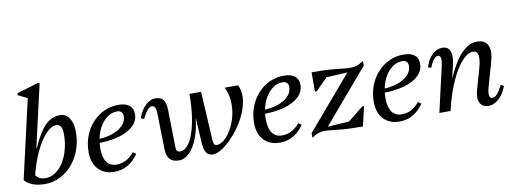

<svg xmlns="http://www.w3.org/2000/svg" viewBox="-62 -1115 3960 1482"><g transform="rotate(-10 1918.0 -374.5)"><path d="M192 12Q157 12 126.5 5Q96 -2 72.5 -15.5Q49 -29 35 -47L100 -184Q100 -111 127 -71.5Q154 -32 203 -32Q237 -32 267 -47.5Q297 -63 322 -91.5Q347 -120 365 -159Q383 -198 393 -245Q403 -292 403 -344Q403 -421 355 -421Q324 -421 290.5 -391.5Q257 -362 225 -310Q193 -258 166.5 -188.5Q140 -119 122 -39H76L127 -270H177Q230 -390 280.5 -441Q331 -492 396 -492Q443 -492 470 -452Q497 -412 497 -344Q497 -269 473.5 -204.5Q450 -140 408.5 -91.5Q367 -43 311.5 -15.5Q256 12 192 12ZM35 -47 182 -690 206 -650 102 -701 106 -716 270 -765H287L128 -70Z M737 12Q658 12 612 -37.5Q566 -87 566 -171Q566 -239 588 -297Q610 -355 649.5 -399Q689 -443 741.5 -467.5Q794 -492 855 -492Q911 -492 940.5 -468.5Q970 -445 970 -401Q970 -348 929.5 -308.5Q889 -269 814.5 -248Q740 -227 638 -227V-258Q707 -258 762 -275.5Q817 -293 849.5 -325Q882 -357 882 -401Q882 -421 870 -432.5Q858 -444 838 -444Q788 -444 747.5 -409Q707 -374 683.5 -315Q660 -256 660 -182Q660 -114 686.5 -77Q713 -40 762 -40Q804 -40 837.5 -57.5Q871 -75 902 -112L926 -95Q852 12 737 12Z M1244 12Q1195 12 1172 -13.5Q1149 -39 1147 -94L1141 -376Q1140 -406 1132 -421Q1124 -436 1109 -436Q1091 -436 1073.5 -416Q1056 -396 1032 -349L1009 -360Q1028 -419 1066 -455.5Q1104 -492 1144 -492Q1187 -492 1206.5 -467Q1226 -442 1227 -387L1233 -85Q1234 -70 1241.5 -62.5Q1249 -55 1263 -55Q1296 -55 1323 -86Q1350 -117 1369.5 -174Q1389 -231 1400 -308.5Q1411 -386 1411 -480H1460V-283H1425Q1416 -197 1389.5 -130Q1363 -63 1325.5 -25.5Q1288 12 1244 12ZM1509 12Q1475 12 1458 -13.5Q1441 -39 1438 -94L1416 -480H1502L1524 -93Q1526 -72 1532 -63.5Q1538 -55 1551 -55Q1580 -55 1610.5 -81Q1641 -107 1666.5 -151.5Q1692 -196 1706 -251.5Q1720 -307 1717 -366Q1714 -425 1687 -480H1792Q1815 -434 1811 -380.5Q1807 -327 1785 -271.5Q1763 -216 1728.5 -165.5Q1694 -115 1654.5 -75Q1615 -35 1577 -11.5Q1539 12 1509 12Z M2034 12Q1955 12 1909 -37.5Q1863 -87 1863 -171Q1863 -239 1885 -297Q1907 -355 1946.5 -399Q1986 -443 2038.5 -467.5Q2091 -492 2152 -492Q2208 -492 2237.5 -468.5Q2267 -445 2267 -401Q2267 -348 2226.5 -308.5Q2186 -269 2111.5 -248Q2037 -227 1935 -227V-258Q2004 -258 2059 -275.5Q2114 -293 2146.5 -325Q2179 -357 2179 -401Q2179 -421 2167 -432.5Q2155 -444 2135 -444Q2085 -444 2044.5 -409Q2004 -374 1980.5 -315Q1957 -256 1957 -182Q1957 -114 1983.5 -77Q2010 -40 2059 -40Q2101 -40 2134.5 -57.5Q2168 -75 2199 -112L2223 -95Q2149 12 2034 12Z M2287 16V-18L2661 -456L2682 -434L2410 -419L2368 -480H2391Q2465 -480 2516.5 -476Q2568 -472 2604 -467.5Q2640 -463 2667 -462.5Q2694 -462 2718 -469.5Q2742 -477 2770 -496H2774V-462L2400 -23L2379 -43L2644 -59L2686 0H2663Q2589 0 2538.5 -4Q2488 -8 2452.5 -12.5Q2417 -17 2391 -17.5Q2365 -18 2342 -10.5Q2319 -3 2291 16ZM2686 0 2548 -25 2708 -153H2722ZM2368 -329V-480L2513 -461L2382 -329Z M2972 12Q2893 12 2847 -37.5Q2801 -87 2801 -171Q2801 -239 2823 -297Q2845 -355 2884.5 -399Q2924 -443 2976.5 -467.5Q3029 -492 3090 -492Q3146 -492 3175.5 -468.5Q3205 -445 3205 -401Q3205 -348 3164.5 -308.5Q3124 -269 3049.5 -248Q2975 -227 2873 -227V-258Q2942 -258 2997 -275.5Q3052 -293 3084.5 -325Q3117 -357 3117 -401Q3117 -421 3105 -432.5Q3093 -444 3073 -444Q3023 -444 2982.5 -409Q2942 -374 2918.5 -315Q2895 -256 2895 -182Q2895 -114 2921.5 -77Q2948 -40 2997 -40Q3039 -40 3072.5 -57.5Q3106 -75 3137 -112L3161 -95Q3087 12 2972 12Z M3670 12Q3621 12 3603 -24.5Q3585 -61 3602 -122L3649 -288Q3686 -421 3622 -421Q3589 -421 3553.5 -389Q3518 -357 3484 -299Q3450 -241 3421.5 -165Q3393 -89 3373 0H3327L3396 -253H3433Q3538 -492 3666 -492Q3729 -492 3750 -446.5Q3771 -401 3747 -317L3693 -127Q3682 -89 3686 -66.5Q3690 -44 3709 -44Q3729 -44 3747 -64Q3765 -84 3789 -131L3812 -120Q3793 -62 3753.5 -25Q3714 12 3670 12ZM3285 0 3366 -353Q3375 -393 3371.5 -414.5Q3368 -436 3351 -436Q3315 -436 3285 -355L3260 -360Q3275 -419 3312.5 -455.5Q3350 -492 3394 -492Q3437 -492 3453 -456Q3469 -420 3455 -358L3373 0Z"/></g></svg>

Font: Platypi Light
Style: Italic
Weight: 300
Italic angle: -13°
Designer: David Sargent
Foundry: Bolt Cutter Type
Version: Version 1.200